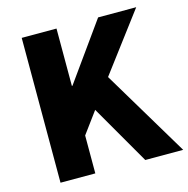

<svg xmlns="http://www.w3.org/2000/svg" viewBox="-109 -850 934 954"><g transform="rotate(-15 358.5 -372.5)"><path d="M86 0V-745H265V-450H268L479 -745H675L450 -446L717 0H522L346 -305L265 -195V0Z"/></g></svg>

Font: Noto Sans SC Black
Style: Regular
Weight: 900
Designer: Ryoko NISHIZUKA  (kana, bopomofo & ideographs); Paul D. Hunt (Latin, Greek & Cyrillic); Sandoll Communications , Soo-you
Foundry: Adobe
Version: Version 2.004-H2;hotconv 1.0.118;makeotfexe 2.5.65603